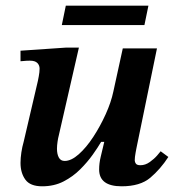

<svg xmlns="http://www.w3.org/2000/svg" viewBox="-20 -643 627 674"><path d="M128 11Q86 11 69 -12.5Q52 -36 52 -71Q52 -88 55 -108Q58 -128 63 -145L113 -359Q113 -359 116 -374.5Q119 -390 119 -402Q119 -414 111 -422Q103 -430 85 -430Q73 -430 64.5 -429Q56 -428 52 -428V-465L213 -476H257L186 -166Q184 -159 182 -145.5Q180 -132 180 -121Q180 -102 186.5 -90Q193 -78 207 -78Q230 -78 256.5 -101.5Q283 -125 307.5 -162.5Q332 -200 351 -242Q370 -284 378 -322L411 -473H531L459 -123Q459 -123 456 -107Q453 -91 453 -80Q453 -74 457 -68.5Q461 -63 473 -63Q490 -63 505.5 -74Q521 -85 531.5 -97Q542 -109 544 -112L571 -92Q543 -49 507.5 -19Q472 11 407 11Q328 11 328 -48Q328 -70 333.5 -92.5Q339 -115 346 -145H335Q324 -126 305.5 -100Q287 -74 261.5 -48.5Q236 -23 203 -6Q170 11 128 11ZM487 -555H197L211 -623H501Z"/></svg>

Font: STIX Two Text SemiBold
Style: Italic
Weight: 600
Italic angle: -12°
Designer: Ross Mills, John Hudson & Paul Hanslow, Tiro Typeworks Ltd; with prior portions MicroPress Inc. and Coen Hoffman, Elsevi
Foundry: Tiro Typeworks Ltd
Version: Version 2.13 b171